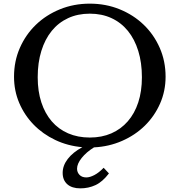

<svg xmlns="http://www.w3.org/2000/svg" viewBox="-20 -800 986 1054"><path d="M578 152Q543 198 504.5 216Q466 234 421 234Q375 234 349.5 211.5Q324 189 324 149Q324 109 352 72.5Q380 36 432 8Q352 1 283.5 -31.5Q215 -64 164.5 -116Q114 -168 85.5 -235Q57 -302 57 -379Q57 -464 89 -537Q121 -610 177 -664Q233 -718 309 -749Q385 -780 473 -780Q561 -780 637 -749Q713 -718 769 -664Q825 -610 857 -537Q889 -464 889 -379Q889 -300 858.5 -231Q828 -162 775 -110Q722 -58 650 -26.5Q578 5 496 9Q454 35 428.5 67Q403 99 403 126Q403 146 416.5 160Q430 174 454 174Q473 174 498 161Q523 148 549 121ZM473 -45Q539 -45 591.5 -68Q644 -91 681.5 -134Q719 -177 739 -238Q759 -299 759 -376Q759 -456 739 -520.5Q719 -585 682 -630.5Q645 -676 592 -700.5Q539 -725 473 -725Q407 -725 354 -700.5Q301 -676 264 -630.5Q227 -585 207 -520.5Q187 -456 187 -376Q187 -299 207 -238Q227 -177 264 -134Q301 -91 354 -68Q407 -45 473 -45Z"/></svg>

Font: SVN-Libre Baskerville
Style: Regular
Weight: 400
Designer: Pablo Impallari, Rodrigo Fuenzalida
Foundry: Pablo Impallari, Rodrigo Fuenzalida
Version: Version 1.000; ttfautohint (v1.8.4)